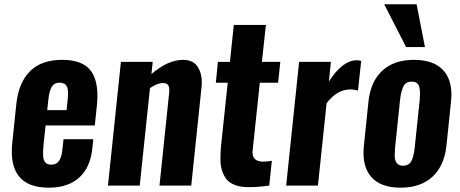

<svg xmlns="http://www.w3.org/2000/svg" viewBox="-20 -867 2151 897"><path d="M208 9.8Q110.4 9.8 68.4 -43.5Q34.7 -86.4 35.2 -159.7Q35.2 -177.7 37.1 -197.3L56.2 -380.4Q66.9 -481.4 120.4 -534.4Q173.8 -587.4 270 -587.4Q368.7 -587.4 406.2 -533.7Q435.1 -492.2 435.1 -419.9Q435.1 -398.4 432.6 -373.5L422.9 -280.8H192.9L183.1 -187.5Q181.2 -164.1 181.2 -145.5Q181.6 -143.1 181.6 -141.1Q181.6 -121.1 190.7 -109.4Q199.7 -97.7 218.8 -97.7Q242.7 -97.7 255.1 -114.3Q267.6 -130.9 271 -164.6L276.9 -216.8H416L411.1 -171.9Q401.9 -84 349.6 -37.1Q297.4 9.8 208 9.8ZM200.7 -352.5H291L296.9 -409.2Q297.9 -420.9 297.9 -430.2Q297.9 -452.1 292 -463.9Q283.2 -480.5 258.5 -480.7Q233.9 -481 221.9 -461.9Q210 -442.9 205.1 -395Z M484.4 0 544.9 -578.1H693.4L687.5 -521Q764.6 -587.4 835.4 -587.4Q885.3 -587.4 906.2 -550.8Q922.9 -522 922.9 -481.9Q922.9 -470.7 921.4 -458.5L873.5 0H725.1L770 -430.7Q771 -438.5 771 -445.3Q771 -460 766.6 -467.8Q760.3 -479.5 739.7 -479Q716.3 -479 680.7 -455.6L632.8 0Z M1134.8 7.3Q1100.6 6.3 1075.9 -3.4Q1051.3 -13.2 1037.8 -30.3Q1024.4 -47.4 1017.1 -70.8Q1009.8 -94.2 1009.8 -121.8Q1009.8 -149.4 1012.2 -180.7L1043.9 -480.5H988.3L998 -578.1H1054.2L1072.3 -750.5H1222.2L1203.6 -578.1H1289.6L1279.3 -480.5H1193.8L1160.2 -163.1Q1159.7 -158.7 1159.7 -154.8Q1159.7 -113.3 1207 -111.8Q1208.5 -111.8 1210 -111.8Q1223.1 -111.8 1250 -115.7L1237.8 0Q1186 7.3 1147.5 7.3Q1140.6 7.3 1134.8 7.3Z M1316.9 0 1377.4 -578.1H1525.9L1516.6 -486.3Q1580.6 -585.4 1646 -585.4Q1654.8 -585.4 1667.5 -582.5L1652.3 -443.4Q1635.3 -449.2 1617.7 -449.2H1615.2Q1583.5 -448.2 1557.6 -433.1Q1531.7 -418 1505.9 -385.3L1465.3 0Z M1877.4 -647 1774.9 -847.2H1926.3L1965.3 -647ZM1862.3 -92.8Q1890.1 -92.8 1901.6 -114.3Q1913.1 -135.7 1917.5 -177.2L1940.9 -400.9Q1942.4 -417 1942.4 -429.7Q1941.9 -450.2 1938 -463.9Q1931.2 -485.4 1903.8 -485.6Q1876.5 -485.8 1865 -463.9Q1853.5 -441.9 1849.1 -400.9L1825.7 -177.2Q1824.2 -158.2 1824.2 -142.1Q1824.2 -138.7 1824.2 -134.8Q1824.7 -116.2 1834.2 -104.5Q1843.8 -92.8 1862.3 -92.8ZM1713.9 -41Q1678.2 -82.5 1678.2 -152.8Q1678.2 -169.4 1680.2 -187.5L1701.2 -390.6Q1710.9 -485.4 1765.6 -536.4Q1820.3 -587.4 1914.1 -587.4Q2008.3 -587.4 2052.7 -536.6Q2088.9 -495.6 2088.9 -424.8Q2088.9 -408.7 2086.9 -390.6L2065.9 -187.5Q2055.7 -92.3 2000.5 -41.3Q1945.3 9.8 1851.6 9.8Q1757.8 9.8 1713.9 -41Z"/></svg>

Font: Oswald
Style: Demi-Bold
Weight: 600
Designer: Vernon Adams
Foundry: Vernon Adams
Version: 3.0; ttfautohint (v0.94.23-7a4d-dirty) -l 8 -r 50 -G 200 -x 